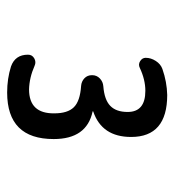

<svg xmlns="http://www.w3.org/2000/svg" viewBox="5 -781 490 540"><g transform="rotate(90 250.0 -511.0)"><path d="M167 -296.9Q133.8 -308.6 133.8 -344.7Q133.8 -356.4 144 -362.3Q154.3 -368.2 165 -363.3Q198.2 -348.6 231.4 -347.7Q299.8 -347.7 298.8 -418.9Q298.8 -456.1 281.7 -473.6Q264.6 -491.2 221.7 -494.1Q209 -495.1 200.2 -503.4Q191.4 -511.7 191.4 -524.9Q191.4 -538.1 200.7 -546.9Q210 -555.7 222.7 -556.6Q260.7 -559.6 277.8 -576.2Q294.9 -592.8 294.9 -625Q294.9 -674.8 235.4 -674.8Q204.1 -674.8 170.9 -659.2Q161.1 -654.3 151.9 -660.2Q142.6 -666 142.6 -675.8Q142.6 -690.4 151.4 -704.1Q160.2 -717.8 173.8 -722.7Q210 -735.4 247.1 -736.3Q365.2 -736.3 365.2 -634.8Q365.2 -552.7 293.9 -528.3Q293 -528.3 293 -527.3Q293 -526.4 293.9 -526.4Q371.1 -509.8 371.1 -417Q371.1 -286.1 240.2 -286.1Q201.2 -286.1 167 -296.9Z"/></g></svg>

Font: Rounded Mgen+ 2m medium
Style: Regular
Weight: 500
Designer: [Source Han Sans]
Ryoko NISHIZUKA  (kana & ideographs); Paul D. Hunt (Latin, Greek & Cyrillic); Wenlong ZHANG  (bopomofo
Version: Version 1.059.20150602